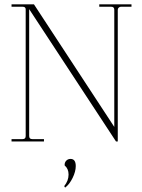

<svg xmlns="http://www.w3.org/2000/svg" viewBox="-20 -650 652 882"><path d="M33 0V-11H84Q98 -11 98 -25V-607Q98 -619 84 -619H33V-630H136L505 -67V-605Q505 -619 491 -619H436V-630H584V-619H535Q530 -619 525.5 -615Q521 -611 521 -605V0H513L114 -608V-25Q114 -11 128 -11H182V0ZM279 212 275 205Q295 180 295 152Q295 125 277 110Q276 97 284 88.5Q292 80 304 80Q328 80 328 113Q328 138 313.5 167.5Q299 197 279 212Z"/></svg>

Font: Arapey Thin-Display
Style: Regular
Weight: 100
Designer: Eduardo Rodriguez Tunni
Foundry: Eduardo Rodriguez Tunni
Version: Version 4.000